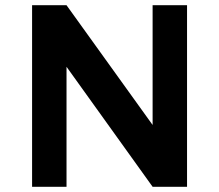

<svg xmlns="http://www.w3.org/2000/svg" viewBox="-20 -716 840 736"><path d="M697 -696V0H565L235 -460V0H103V-696H235L565 -237V-696Z"/></svg>

Font: AmikoBold
Style: Bold
Weight: 700
Designer: Pablo Impallari, Rodrigo Fuenzalida, Andres Torresi
Foundry: Impallari Type
Version: Version 1.000; ttfautohint (v1.3)